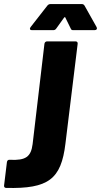

<svg xmlns="http://www.w3.org/2000/svg" viewBox="-129 -720 496 942"><path d="M27 -572H132C138 -572 143 -574 147 -580L185 -633C188 -637 191 -637 192 -633L218 -580C220 -574 224 -572 230 -572H335C345 -572 349 -579 345 -587L286 -692C283 -697 279 -700 273 -700H118C112 -700 107 -697 103 -692L21 -587C15 -579 18 -572 27 -572ZM-99 202C109 207 171 159 192 -15L252 -505C253 -512 249 -517 242 -517H102C95 -517 90 -512 89 -505L31 -13C23 49 -2 68 -81 64C-88 63 -94 67 -95 75L-109 190C-110 197 -106 202 -99 202Z"/></svg>

Font: Barlow ExtraBold
Style: Italic
Weight: 800
Italic angle: -7°
Designer: Jeremy Tribby
Foundry: Tribby Type
Version: Version 1.422;hotconv 1.0.109;makeotfexe 2.5.65596